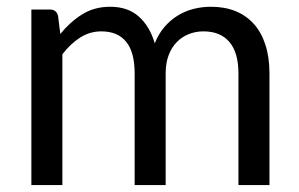

<svg xmlns="http://www.w3.org/2000/svg" viewBox="-20 -534 862 554"><path d="M70.5 0V-506.5H124Q143 -506.5 147.5 -488L154 -436Q182 -470.5 217 -492.5Q252 -514.5 298 -514.5Q349 -514.5 380.8 -486Q412.5 -457.5 426.5 -409Q437.5 -436.5 454.8 -456.5Q472 -476.5 493.5 -489.5Q515 -502.5 539.2 -508.5Q563.5 -514.5 588.5 -514.5Q628.5 -514.5 659.8 -501.8Q691 -489 712.8 -464.5Q734.5 -440 746 -404.2Q757.5 -368.5 757.5 -322.5V0H668V-322.5Q668 -382 642 -412.8Q616 -443.5 567 -443.5Q545 -443.5 525.2 -435.8Q505.5 -428 490.5 -413Q475.5 -398 466.8 -375.2Q458 -352.5 458 -322.5V0H368.5V-322.5Q368.5 -383.5 344 -413.5Q319.5 -443.5 272.5 -443.5Q239.5 -443.5 211.5 -425.8Q183.5 -408 160 -377.5V0Z"/></svg>

Font: Lato 2
Style: Regular
Weight: 400
Designer: Lukasz Dziedzic with Adam Twardoch and Botio Nikoltchev
Foundry: tyPoland Lukasz Dziedzic
Version: Version 2.015; 2015-08-06; http://www.latofonts.com/